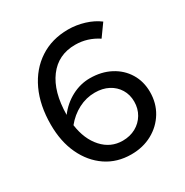

<svg xmlns="http://www.w3.org/2000/svg" viewBox="-166 -846 954 990"><g transform="rotate(-30 311.0 -350.5)"><path d="M335.1 10.3Q250.9 10.3 187 -33Q123.2 -76.3 87.1 -152.7Q51.1 -229.1 51.1 -329.8Q51.1 -444.7 91.1 -530.3Q131.2 -615.9 203.8 -663.4Q276.4 -711 372.8 -711Q421.2 -711 468.8 -696.5Q516.3 -682 551.2 -655.5L499.6 -583.5Q469.2 -603.6 435.6 -614.1Q402.1 -624.5 365 -624.5Q263.8 -624.5 206.1 -547.3Q148.4 -470.2 147 -333.3Q184.2 -382.4 236.1 -409.8Q288.1 -437.2 344.3 -437.2Q412.6 -437.2 465.6 -409.5Q518.6 -381.8 548.6 -332.8Q578.6 -283.7 578.6 -221Q578.6 -155 546.9 -102.5Q515.1 -50 460.2 -19.9Q405.2 10.3 335.1 10.3ZM329.6 -360.3Q278.1 -360.3 231.8 -336.2Q185.4 -312 151 -269.6Q163.2 -180.7 212.1 -126.9Q260.9 -73 332.1 -73Q375.6 -73 409.8 -91.9Q443.9 -110.7 463.6 -144Q483.3 -177.3 483.3 -218.7Q483.3 -260.1 463.7 -292.2Q444 -324.3 409.7 -342.3Q375.3 -360.3 329.6 -360.3Z"/></g></svg>

Font: Red Hat Display VF
Style: Regular
Weight: 300
Designer: Pentagram, MCKL
Foundry: Pentagram, MCKL
Version: Version 1.023